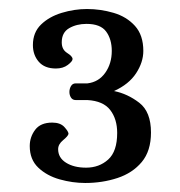

<svg xmlns="http://www.w3.org/2000/svg" viewBox="-20 -653 399 426"><path d="M169 -247Q141 -247 112.5 -255Q84 -263 65 -281Q46 -299 46 -329Q46 -349 58 -365Q70 -381 96 -381Q114 -381 123 -371Q132 -361 132 -356Q131 -351 120 -342Q109 -333 109 -322Q109 -303 126.5 -292Q144 -281 171 -281Q200 -281 220 -299Q240 -317 240 -358Q240 -389 224.5 -409Q209 -429 174 -431H148Q141 -431 137.5 -436.5Q134 -442 134 -449Q134 -456 137.5 -462Q141 -468 148 -468H174Q199 -471 213.5 -491.5Q228 -512 228 -540Q228 -566 215.5 -583Q203 -600 172 -600Q150 -600 133.5 -590.5Q117 -581 117 -559Q117 -543 129 -535.5Q141 -528 141 -522Q141 -517 130.5 -509Q120 -501 104 -501Q79 -501 66 -516Q53 -531 53 -553Q53 -581 71 -598.5Q89 -616 117 -624.5Q145 -633 173 -633Q203 -633 232 -624.5Q261 -616 279.5 -595.5Q298 -575 298 -540Q298 -515 282 -490.5Q266 -466 233 -451Q263 -445 289 -425Q315 -405 315 -359Q315 -318 294.5 -293.5Q274 -269 240.5 -258Q207 -247 169 -247Z"/></svg>

Font: Alice
Style: Regular
Weight: 400
Designer: Ksenia Yerulevich
Foundry: Cyreal (http://www.cyreal.org/)
Version: Version 2.003; ttfautohint (v1.8.3)